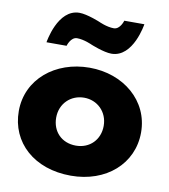

<svg xmlns="http://www.w3.org/2000/svg" viewBox="-88 -861 837 951"><g transform="rotate(10 330.5 -386.0)"><path d="M321 -642C321 -642 386 -615 425 -615C535 -615 561 -787 561 -787H460C460 -787 447 -741 415 -741C379 -741 339 -760 339 -760C339 -760 274 -787 235 -787C125 -787 99 -615 99 -615H200C200 -615 213 -661 245 -661C281 -661 321 -642 321 -642ZM23 -256C23 -416 159 -528 332 -528C502 -528 638 -416 638 -256C638 -98 509 15 332 15C147 15 23 -98 23 -256ZM211 -256C211 -186 259 -136 331 -136C400 -136 450 -186 450 -256C450 -327 397 -377 331 -377C264 -377 211 -327 211 -256Z"/></g></svg>

Font: Hussar Techniczny
Style: Bold 
Weight: 700
Foundry: Cannot Into Space Fonts
Version: Version 0.77